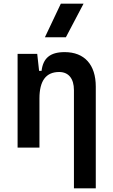

<svg xmlns="http://www.w3.org/2000/svg" viewBox="-20 -815 626 1060"><path d="M388.2 224.6H508.8V-336.9C508.8 -458 446.3 -527.3 336.9 -527.3C255.9 -527.3 217.8 -493.2 209.5 -423.8H195.8L185.5 -517.6H77.1V0H197.8V-271.5C197.8 -369.6 234.4 -417.5 306.6 -417.5C358.4 -417.5 388.2 -381.3 388.2 -317.4ZM228 -609.4H343.8L441.4 -794.9H315.9Z"/></svg>

Font: Cascadia Code PL SemiBold
Style: Regular
Weight: 600
Monospace: yes
Designer: Aaron Bell
Foundry: Saja Typeworks
Version: Version 2404.023